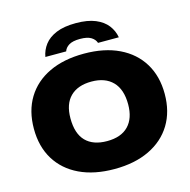

<svg xmlns="http://www.w3.org/2000/svg" viewBox="-133 -1082 1211 1222"><g transform="rotate(-15 473.0 -470.5)"><path d="M473 10Q339.5 10 243 -36Q146.5 -82 94.2 -167.2Q42 -252.5 42 -370Q42 -487.5 94 -572.8Q146 -658 242.5 -704Q339 -750 473 -750Q607 -750 703.5 -703.5Q800 -657 852 -571.8Q904 -486.5 904 -370Q904 -253.5 852 -168.2Q800 -83 703.2 -36.5Q606.5 10 473 10ZM473 -174Q565.5 -174 613.8 -224Q662 -274 662 -366Q662 -464.5 612.5 -515.2Q563 -566 473 -566Q383 -566 333.5 -517.2Q284 -468.5 284 -374Q284 -273.5 332.5 -223.8Q381 -174 473 -174ZM231 -793Q238.5 -837 265.8 -872.8Q293 -908.5 344 -929.8Q395 -951 473 -951Q551 -951 601.8 -929.8Q652.5 -908.5 680 -872.8Q707.5 -837 715 -793H578Q570.5 -816.5 545.8 -831.8Q521 -847 473 -847Q425 -847 400.2 -831.8Q375.5 -816.5 368 -793Z"/></g></svg>

Font: Encode Sans Expanded Black
Style: Regular
Weight: 900
Width: 7
Designer: Multiple Designers
Foundry: Impallari Type
Version: Version 3.000; ttfautohint (v1.8.3) -l 8 -r 50 -G 200 -x 14 